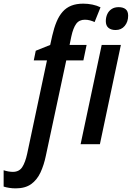

<svg xmlns="http://www.w3.org/2000/svg" viewBox="-135 -785 718 1045"><path d="M-49.8 240.2Q-67.9 240.2 -84.7 237.5Q-101.6 234.9 -115.2 230.5V141.6Q-103.5 145.5 -90.6 147.9Q-77.6 150.4 -64.9 150.4Q-30.8 150.4 -13.9 124.5Q2.9 98.6 13.2 50.3L120.6 -456.1H48.8L59.6 -508.8L138.2 -540.5L149.4 -590.8Q159.2 -633.8 172.9 -666.5Q186.5 -699.2 206.1 -721.2Q225.6 -743.2 253.2 -754.2Q280.8 -765.1 318.4 -765.1Q343.8 -765.1 368.2 -760Q392.6 -754.9 412.1 -745.1L379.9 -665Q368.2 -670.4 354.7 -674.1Q341.3 -677.7 326.7 -677.7Q295.9 -677.7 279.5 -655Q263.2 -632.3 253.4 -587.4L243.7 -540.5H336.4L318.8 -456.1H225.6L114.7 62Q104 113.8 85.2 154.1Q66.4 194.3 34.2 217.3Q2 240.2 -49.8 240.2ZM303.7 0 418.5 -540.5H522.9L408.7 0ZM494.1 -621.6Q469.7 -621.6 455.3 -633.5Q440.9 -645.5 440.9 -669.9Q440.9 -690.4 448.7 -707.8Q456.5 -725.1 472.2 -735.6Q487.8 -746.1 510.7 -746.1Q534.7 -746.1 548.6 -735.1Q562.5 -724.1 562.5 -699.7Q562.5 -666.5 543.9 -644Q525.4 -621.6 494.1 -621.6Z"/></svg>

Font: Open Sans SemiCondensed SemiBold
Style: Italic
Weight: 600
Width: 4
Italic angle: -12°
Designer: Monotype Design Team
Foundry: Monotype Imaging Inc.
Version: Version 3.000